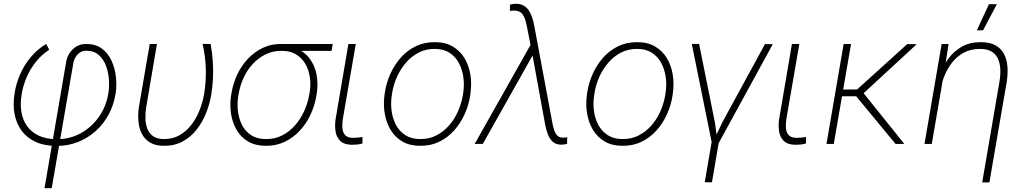

<svg xmlns="http://www.w3.org/2000/svg" viewBox="-20 -761 5414 1015"><path d="M215.3 233.9 329.6 -432.6Q333.5 -458.5 347.7 -480.2Q361.8 -502 383.5 -515.1Q405.3 -528.3 433.1 -528.3Q484.4 -529.3 518.1 -504.4Q551.8 -479.5 569.8 -439.7Q587.9 -399.9 592.8 -354Q597.7 -308.1 591.3 -267.1Q582 -208 555.2 -157.2Q528.3 -106.4 486.6 -68.8Q444.8 -31.2 392.1 -10.3Q339.4 10.7 278.3 10.3Q214.8 10.3 168.9 -10.7Q123 -31.7 95 -69.1Q66.9 -106.4 57.1 -157.2Q47.4 -208 57.1 -267.6Q65.4 -321.3 87.2 -370.1Q108.9 -418.9 143.3 -459.7Q177.7 -500.5 224.1 -528.8L240.2 -498Q201.2 -472.7 171.4 -436Q141.6 -399.4 122.3 -355.7Q103 -312 95.2 -266.6Q85.9 -215.3 92.8 -171.4Q99.6 -127.4 122.8 -94.7Q146 -62 185.3 -43.7Q224.6 -25.4 279.8 -25.4Q349.6 -24.9 407.5 -57.1Q465.3 -89.4 503.4 -144Q541.5 -198.7 552.7 -266.6Q558.1 -298.3 555.9 -337.4Q553.7 -376.5 540.8 -412.1Q527.8 -447.8 501.5 -470.7Q475.1 -493.7 432.6 -492.7Q407.2 -491.2 390.9 -473.9Q374.5 -456.5 368.7 -433.1L253.4 233.9Z M771.5 -528.3H809.6L752.4 -191.4Q748 -163.1 748.8 -134Q749.5 -105 759 -80.3Q768.6 -55.7 789.8 -40.8Q811 -25.9 846.2 -25.9Q893.1 -25.4 929.4 -46.4Q965.8 -67.4 991.9 -101.6Q1018.1 -135.7 1034.4 -177Q1050.8 -218.3 1058.1 -258.3Q1069.8 -325.7 1068.1 -394.3Q1066.4 -462.9 1050.8 -528.8H1093.3Q1101.6 -483.9 1104.7 -439.2Q1107.9 -394.5 1106 -349.6Q1104 -304.7 1096.7 -259.8Q1088.4 -210.9 1069.3 -163.1Q1050.3 -115.2 1019.5 -75.9Q988.8 -36.6 945.6 -13.2Q902.3 10.3 847.2 9.8Q802.2 9.8 773.7 -7.3Q745.1 -24.4 730.2 -53.2Q715.3 -82 711.9 -118.2Q708.5 -154.3 713.9 -192.9Z M1201.2 -253.9 1204.6 -272.9Q1212.9 -322.3 1234.9 -368.4Q1256.8 -414.6 1291.5 -451.2Q1326.2 -487.8 1371.3 -508.8Q1416.5 -529.8 1470.7 -528.3Q1481.9 -528.3 1493.4 -525.1Q1504.9 -522 1515.9 -517.6Q1526.9 -513.2 1537.1 -509.3Q1587.4 -490.2 1615.7 -453.1Q1644 -416 1653.1 -368.4Q1662.1 -320.8 1655.3 -271L1651.9 -252Q1643.6 -201.7 1621.6 -154.8Q1599.6 -107.9 1565.2 -70.6Q1530.8 -33.2 1485.4 -11.5Q1439.9 10.3 1385.3 9.8Q1330.1 9.8 1291.7 -12.9Q1253.4 -35.6 1231 -74Q1208.5 -112.3 1201.4 -159.2Q1194.3 -206.1 1201.2 -253.9ZM1243.2 -272.9 1239.7 -253.9Q1233.4 -214.8 1237.8 -174.6Q1242.2 -134.3 1259.3 -100.6Q1276.4 -66.9 1307.6 -46.4Q1338.9 -25.9 1385.7 -25.9Q1433.1 -25.4 1471.7 -45.2Q1510.3 -64.9 1539.3 -97.9Q1568.4 -130.9 1587.2 -171.9Q1606 -212.9 1613.8 -254.9L1617.2 -273.4Q1623.5 -313 1618.2 -351.6Q1612.8 -390.1 1595 -421.9Q1577.1 -453.6 1546.1 -472.9Q1515.1 -492.2 1469.7 -492.2Q1423.8 -492.7 1385.7 -474.4Q1347.7 -456.1 1318.1 -424.8Q1288.6 -393.6 1269.8 -354Q1251 -314.5 1243.2 -272.9ZM1738.8 -528.3 1732.9 -492.2H1467.3L1472.7 -528.3Z M1821.8 -528.3H1860.8L1792.5 -132.8Q1788.6 -108.9 1789.8 -85.9Q1791 -63 1803.7 -47.9Q1816.4 -32.7 1845.7 -32.2Q1858.4 -32.2 1871.1 -33.7Q1883.8 -35.2 1896.5 -36.6L1896 -2.4Q1882.3 1.5 1868.7 2.9Q1855 4.4 1840.8 4.4Q1799.3 3.9 1779.1 -15.6Q1758.8 -35.2 1753.9 -66.4Q1749 -97.7 1754.4 -132.8Z M2012.2 -254.4 2014.6 -272.9Q2022.5 -323.7 2043.9 -371.3Q2065.4 -418.9 2099.1 -456.8Q2132.8 -494.6 2178.2 -516.6Q2223.6 -538.6 2279.3 -538.1Q2334.5 -538.1 2373.3 -515.1Q2412.1 -492.2 2435.1 -454.3Q2458 -416.5 2466.1 -369.4Q2474.1 -322.3 2467.8 -273.4L2465.3 -254.9Q2457.5 -204.1 2436 -156.7Q2414.6 -109.4 2380.9 -71.5Q2347.2 -33.7 2302 -11.7Q2256.8 10.3 2201.2 9.8Q2146 9.8 2107.2 -12.9Q2068.4 -35.6 2045.4 -73.7Q2022.5 -111.8 2014.2 -158.7Q2005.9 -205.6 2012.2 -254.4ZM2053.7 -272.9 2050.8 -253.9Q2044.9 -214.4 2050.3 -174.1Q2055.7 -133.8 2073.5 -100.3Q2091.3 -66.9 2123 -46.4Q2154.8 -25.9 2201.2 -25.9Q2248.5 -25.4 2286.9 -45.2Q2325.2 -64.9 2354 -97.9Q2382.8 -130.9 2400.9 -171.9Q2418.9 -212.9 2426.3 -254.9L2429.2 -273.4Q2435.1 -313 2429.4 -353.3Q2423.8 -393.6 2406.2 -427.2Q2388.7 -460.9 2356.9 -481.7Q2325.2 -502.4 2278.8 -502.4Q2231.9 -502.9 2193.6 -483.2Q2155.3 -463.4 2126.5 -430.2Q2097.7 -397 2079.1 -356Q2060.5 -314.9 2053.7 -272.9Z M2796.9 -470.2 2532.2 0H2489.3L2792.5 -537.6L2821.3 -523.9ZM2705.1 -741.2Q2731.4 -741.2 2748.8 -731Q2766.1 -720.7 2777.1 -703.6Q2788.1 -686.5 2794.4 -665.3Q2800.8 -644 2804.7 -623L2899.4 -115.2Q2902.3 -98.6 2907.5 -79.8Q2912.6 -61 2923.3 -47.4Q2934.1 -33.7 2955.1 -33.2Q2960.9 -32.7 2966.8 -33.7Q2972.7 -34.7 2978.5 -35.6L2978 -1Q2971.7 1 2964.6 2.4Q2957.5 3.9 2950.2 3.9Q2919.4 4.4 2902.1 -11.5Q2884.8 -27.3 2876 -51.5Q2867.2 -75.7 2862.3 -100.6L2793 -480.5L2767.1 -612.8Q2763.2 -632.8 2757.3 -654.1Q2751.5 -675.3 2738.5 -689.9Q2725.6 -704.6 2699.7 -705.1Q2693.8 -705.6 2687.7 -704.6Q2681.6 -703.6 2675.8 -703.1V-736.3Q2683.1 -738.3 2690.4 -739.7Q2697.8 -741.2 2705.1 -741.2Z M3082 -254.4 3084.5 -272.9Q3092.3 -323.7 3113.8 -371.3Q3135.3 -418.9 3168.9 -456.8Q3202.6 -494.6 3248 -516.6Q3293.5 -538.6 3349.1 -538.1Q3404.3 -538.1 3443.1 -515.1Q3481.9 -492.2 3504.9 -454.3Q3527.8 -416.5 3535.9 -369.4Q3543.9 -322.3 3537.6 -273.4L3535.2 -254.9Q3527.3 -204.1 3505.9 -156.7Q3484.4 -109.4 3450.7 -71.5Q3417 -33.7 3371.8 -11.7Q3326.7 10.3 3271 9.8Q3215.8 9.8 3177 -12.9Q3138.2 -35.6 3115.2 -73.7Q3092.3 -111.8 3084 -158.7Q3075.7 -205.6 3082 -254.4ZM3123.5 -272.9 3120.6 -253.9Q3114.7 -214.4 3120.1 -174.1Q3125.5 -133.8 3143.3 -100.3Q3161.1 -66.9 3192.9 -46.4Q3224.6 -25.9 3271 -25.9Q3318.4 -25.4 3356.7 -45.2Q3395 -64.9 3423.8 -97.9Q3452.6 -130.9 3470.7 -171.9Q3488.8 -212.9 3496.1 -254.9L3499 -273.4Q3504.9 -313 3499.3 -353.3Q3493.7 -393.6 3476.1 -427.2Q3458.5 -460.9 3426.8 -481.7Q3395 -502.4 3348.6 -502.4Q3301.8 -502.9 3263.4 -483.2Q3225.1 -463.4 3196.3 -430.2Q3167.5 -397 3148.9 -356Q3130.4 -314.9 3123.5 -272.9Z M3785.2 -39.6 3743.7 202.6H3705.6L3747.1 -39.6ZM3798.8 -114.7 4023.9 -527.8H4065.4L3776.9 0H3744.1ZM3675.8 -528.8 3759.8 -110.8 3774.9 0H3744.1L3637.2 -528.8Z M4166.5 -528.3H4205.6L4137.2 -132.8Q4133.3 -108.9 4134.5 -85.9Q4135.7 -63 4148.4 -47.9Q4161.1 -32.7 4190.4 -32.2Q4203.1 -32.2 4215.8 -33.7Q4228.5 -35.2 4241.2 -36.6L4240.7 -2.4Q4227.1 1.5 4213.4 2.9Q4199.7 4.4 4185.5 4.4Q4144 3.9 4123.8 -15.6Q4103.5 -35.2 4098.6 -66.4Q4093.8 -97.7 4099.1 -132.8Z M4479 -528.3 4387.7 0H4349.1L4439.9 -528.3ZM4826.2 -527.3 4527.8 -252H4417L4420.9 -287.6L4511.2 -288.1L4775.9 -527.8ZM4714.4 0 4501.5 -257.8 4528.8 -289.1 4760.7 0Z M4977.1 -414.6 4905.8 0H4867.2L4958 -528.3H4994.6ZM4946.8 -272.5H4922.4Q4930.7 -321.8 4948.7 -368.9Q4966.8 -416 4996.1 -454.3Q5025.4 -492.7 5067.4 -515.6Q5109.4 -538.6 5165.5 -538.1Q5212.9 -538.1 5242.4 -521.5Q5272 -504.9 5287.4 -476.1Q5302.7 -447.3 5305.7 -410.2Q5308.6 -373 5302.7 -332L5210.4 203.1H5172.4L5264.2 -333Q5269.5 -365.2 5268.1 -395.5Q5266.6 -425.8 5255.9 -450Q5245.1 -474.1 5222.2 -488.3Q5199.2 -502.4 5160.6 -502.4Q5111.8 -502.4 5075.2 -482.7Q5038.6 -462.9 5012.9 -429.9Q4987.3 -397 4971.2 -356Q4955.1 -314.9 4946.8 -272.5ZM5144 -600.6 5208 -738.8H5250L5176.8 -600.6Z"/></svg>

Font: Roboto ExtraLight
Style: Italic
Weight: 250
Designer: Christian Robertson
Foundry: Google
Version: Version 3.009; 2024